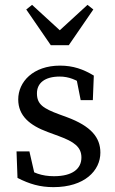

<svg xmlns="http://www.w3.org/2000/svg" viewBox="-20 -757 473 790"><path d="M200 13C328 13 393 -55 393 -129C393 -191 355 -238 255 -275L225 -286C157 -311 132 -328 132 -373C132 -415 164 -442 226 -442C262 -442 296 -429 328 -404V-430L292 -446L312 -345H362L366 -446C323 -472 281 -487 227 -487C116 -487 55 -420 55 -348C55 -280 103 -241 176 -214L222 -197C285 -174 315 -152 315 -109C315 -63 279 -32 202 -32C152 -32 114 -46 79 -73V-39L128 -16L101 -134H48L52 -25C101 0 144 13 200 13ZM112 -737 88 -718 189 -571H263L364 -718L340 -737L184 -594H268L112 -737Z"/></svg>

Font: Source Serif Variable
Style: Regular
Weight: 389
Designer: Frank Grießhammer
Foundry: Adobe Systems Incorporated
Version: Version 3.001;hotconv 1.0.111;makeotfexe 2.5.65597